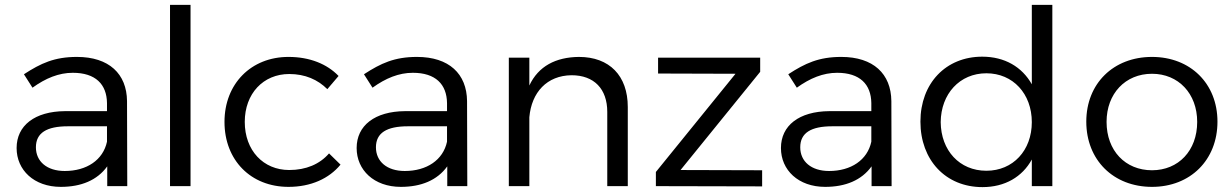

<svg xmlns="http://www.w3.org/2000/svg" viewBox="-20 -762 5045 786"><path d="M501 0 500 -348C499 -460 426 -529 295 -529C203 -529 147 -503 78 -458L113 -403C167 -442 221 -464 278 -464C371 -464 417 -417 418 -340V-307H246C122 -306 48 -248 48 -156C48 -66 119 3 229 3C312 3 378 -24 419 -81V0ZM245 -62C172 -62 127 -101 127 -159C127 -218 171 -245 258 -245H418V-182C402 -107 335 -62 245 -62Z M676 -742V0H760V-742Z M1320 -397 1366 -451C1319 -500 1248 -529 1161 -529C1008 -529 899 -419 899 -263C899 -106 1007 3 1161 3C1253 3 1327 -31 1374 -88L1327 -134C1289 -90 1233 -66 1164 -66C1058 -66 982 -146 982 -263C982 -379 1058 -459 1164 -459C1229 -459 1281 -436 1320 -397Z M1893 0 1892 -348C1891 -460 1818 -529 1687 -529C1595 -529 1539 -503 1470 -458L1505 -403C1559 -442 1613 -464 1670 -464C1763 -464 1809 -417 1810 -340V-307H1638C1514 -306 1440 -248 1440 -156C1440 -66 1511 3 1621 3C1704 3 1770 -24 1811 -81V0ZM1637 -62C1564 -62 1519 -101 1519 -159C1519 -218 1563 -245 1650 -245H1810V-182C1794 -107 1727 -62 1637 -62Z M2350 -529C2255 -528 2184 -491 2147 -412V-526H2063V0H2147V-282C2156 -384 2219 -453 2320 -454C2412 -454 2466 -398 2466 -304V0H2550V-324C2550 -452 2475 -529 2350 -529Z M2674 -526V-461L2991 -460L2665 -58V0L3100 1V-65L2766 -66L3092 -468V-526Z M3630 0 3629 -348C3628 -460 3555 -529 3424 -529C3332 -529 3276 -503 3207 -458L3242 -403C3296 -442 3350 -464 3407 -464C3500 -464 3546 -417 3547 -340V-307H3375C3251 -306 3177 -248 3177 -156C3177 -66 3248 3 3358 3C3441 3 3507 -24 3548 -81V0ZM3374 -62C3301 -62 3256 -101 3256 -159C3256 -218 3300 -245 3387 -245H3547V-182C3531 -107 3464 -62 3374 -62Z M4204 -742V-417C4164 -488 4093 -530 4001 -530C3852 -530 3748 -421 3748 -264C3748 -107 3851 4 4002 4C4094 4 4165 -38 4204 -109V0H4288V-742ZM4018 -63C3908 -63 3832 -146 3831 -262C3832 -378 3909 -462 4018 -462C4127 -462 4204 -378 4204 -262C4204 -146 4127 -63 4018 -63Z M4696 -529C4538 -529 4427 -420 4427 -264C4427 -107 4538 3 4696 3C4853 3 4964 -107 4964 -264C4964 -420 4853 -529 4696 -529ZM4696 -460C4804 -460 4881 -379 4881 -263C4881 -145 4804 -65 4696 -65C4587 -65 4510 -145 4510 -263C4510 -379 4587 -460 4696 -460Z"/></svg>

Font: Juman Normal
Style: Regular
Weight: 300
Designer: Bandar Raffah (Arabic) Julieta Ulanovsky (Latin)
Foundry: Caramella
Version: Version 5.022;PS 005.022;hotconv 1.0.88;makeotf.lib2.5.64775